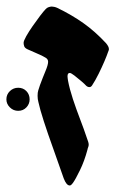

<svg xmlns="http://www.w3.org/2000/svg" viewBox="-25 -547 402 589"><path d="M189 22Q178.7 22 170.4 0Q154.8 -45.4 138.2 -91.3Q121.6 -137.2 109.4 -175Q97.2 -212.9 92.8 -233.9Q90.3 -242.7 90.3 -252.9Q90.3 -263.7 92.3 -269.5Q94.2 -275.4 97.7 -286.1Q106.4 -309.6 114.5 -328.9Q122.6 -348.1 122.6 -357.4Q122.6 -365.7 114.7 -370.1Q105.5 -376 86.2 -384Q66.9 -392.1 60.1 -395.5Q51.3 -399.4 49.3 -405Q47.4 -410.6 47.4 -415.5Q47.4 -421.4 55.4 -435.8Q63.5 -450.2 75.2 -467Q86.9 -483.9 97.9 -498.3Q108.9 -512.7 114.7 -518.6Q118.7 -523.4 124.3 -525.1Q129.9 -526.9 133.8 -526.9Q136.7 -526.9 141.6 -525.9Q146.5 -524.9 151.4 -522.5Q194.8 -501.5 230.5 -476.3Q266.1 -451.2 299.8 -415Q309.1 -404.3 309.1 -396.5Q309.1 -394 308.1 -391.6Q307.1 -389.2 306.2 -386.7Q303.2 -377.4 295.4 -359.1Q287.6 -340.8 277.6 -320.6Q267.6 -300.3 257.3 -284.7Q253.9 -279.8 249.5 -279.8Q244.1 -279.8 239.7 -283.7Q234.9 -289.1 224.1 -298.3Q213.4 -307.6 203.1 -315.4Q192.9 -323.2 189 -323.2Q182.1 -323.2 182.1 -313Q182.1 -310.1 182.6 -307.1Q183.1 -304.2 183.6 -299.8Q188.5 -273.9 198.7 -242.9Q209 -211.9 220.7 -181.4Q232.4 -150.9 240.7 -126Q243.7 -117.7 245.4 -112.5Q247.1 -107.4 247.1 -103.5Q247.1 -99.1 245.6 -95.7Q244.1 -92.3 243.2 -87.4Q233.9 -52.7 220.2 -24.7Q206.5 3.4 198.7 14.2Q197.3 16.1 194.6 19Q191.9 22 189 22ZM30.8 -207Q16.1 -207 5.4 -217.5Q-5.4 -228 -5.4 -242.2Q-5.4 -257.3 5.4 -267.6Q16.1 -277.8 30.8 -277.8Q45.9 -277.8 55.9 -267.6Q65.9 -257.3 65.9 -242.2Q65.9 -228 55.9 -217.5Q45.9 -207 30.8 -207Z"/></svg>

Font: David Libre
Style: Bold
Weight: 700
Designer: Ismar David, J. Victor Gaultney, Annie Olsen and Meir Sadan
Foundry: Monotype Imaging Inc. & SIL International
Version: Version 1.100; ttfautohint (v1.8.4.7-5d5b)